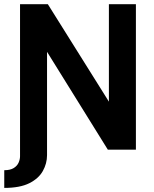

<svg xmlns="http://www.w3.org/2000/svg" viewBox="-29 -717 738 920"><path d="M67 0V-697H200.2L521.2 -184.6H492.8V-697H622.2V0H487.6L167.6 -515H196.4V0ZM-8.6 183.4V98.6Q20.2 98.6 36.8 88.2Q53.4 77.8 60.2 62.1Q67 46.4 67 31.8Q67 23.8 67 17.3Q67 10.8 67 0H196.4V26.4Q196.4 66.4 176.2 102.5Q156 138.6 111.2 161Q66.4 183.4 -8.6 183.4Z"/></svg>

Font: Hanken Grotesk
Style: Regular
Weight: 400
Designer: Alfredo Marco Pradil
Foundry: Hanken Design Co.
Version: Version 3.013